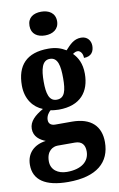

<svg xmlns="http://www.w3.org/2000/svg" viewBox="-114 -825 691 1117"><g transform="rotate(-10 232.0 -266.5)"><path d="M212 -628C256 -628 294 -650 294 -698C294 -747 256 -768 212 -768C166 -768 131 -747 131 -698C131 -650 166 -628 212 -628ZM196 235C366 235 446 162 446 43C446 -49 392 -107 277 -107H180C158 -107 140 -116 140 -141C140 -165 156 -186 167 -194C177 -191 203 -189 215 -189C343 -189 400 -263 400 -369C400 -429 379 -467 352 -494C360 -499 368 -505 381 -505C393 -505 411 -491 411 -460C456 -460 471 -489 471 -521C471 -552 451 -579 414 -579C370 -579 345 -549 319 -521C289 -539 259 -549 215 -549C86 -549 27 -482 27 -364C27 -283 70 -230 124 -209C75 -181 40 -150 40 -106C40 -59 75 -36 108 -23C39 -14 -7 29 -7 99C-7 187 60 235 196 235ZM213 -248C168 -248 156 -294 156 -364C156 -437 168 -489 214 -489C261 -489 271 -439 271 -365C271 -293 261 -248 213 -248ZM199 176C146 176 105 148 105 97C105 35 144 16 171 16H273C314 16 332 39 332 78C332 137 285 176 199 176Z"/></g></svg>

Font: Noto Serif Georgian ExtraCondensed ExtraBold
Style: Regular
Weight: 800
Width: 2
Designer: Monotype Design Team, Akaki Razmadze
Foundry: Google LLC
Version: Version 2.003